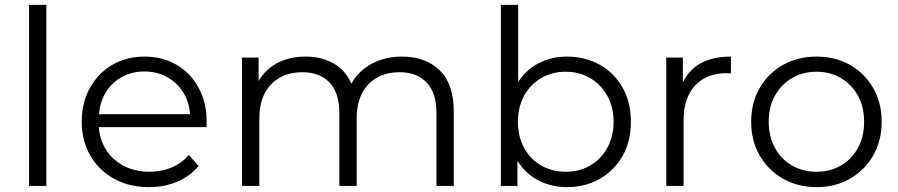

<svg xmlns="http://www.w3.org/2000/svg" viewBox="-20 -762 3680 787"><path d="M99 0V-742H170V0Z M591 5Q509 5 447 -29.5Q385 -64 350 -124.5Q315 -185 315 -263Q315 -341 348.5 -401.5Q382 -462 440 -496Q498 -530 572 -530Q646 -530 703.5 -496.5Q761 -463 794 -402.5Q827 -342 827 -263Q827 -258 826.5 -252.5Q826 -247 826 -241H385Q389 -187 416.5 -145.5Q444 -104 489.5 -81Q535 -58 593 -58Q641 -58 682.5 -75Q724 -92 754 -127L794 -81Q758 -39 706 -17Q654 5 591 5ZM386 -294H759Q755 -346 730 -385Q705 -424 664 -446.5Q623 -469 572 -469Q521 -469 480.5 -447Q440 -425 415 -385.5Q390 -346 386 -294Z M972 0V-526H1040V-430Q1068 -478 1117.5 -504Q1167 -530 1233 -530Q1298 -530 1347.5 -502Q1397 -474 1420 -419Q1448 -470 1502.5 -500Q1557 -530 1628 -530Q1724 -530 1782 -474Q1840 -418 1840 -305V0H1769V-298Q1769 -381 1729 -423.5Q1689 -466 1618 -466Q1537 -466 1489.5 -416Q1442 -366 1442 -276V0H1371V-298Q1371 -381 1331 -423.5Q1291 -466 1219 -466Q1139 -466 1091 -416Q1043 -366 1043 -276V0Z M2304 5Q2239 5 2186 -23Q2133 -51 2101 -103V0H2033V-742H2104V-426Q2137 -477 2189 -503.5Q2241 -530 2304 -530Q2379 -530 2438.5 -496.5Q2498 -463 2532 -403Q2566 -343 2566 -263Q2566 -183 2532 -123Q2498 -63 2438.5 -29Q2379 5 2304 5ZM2299 -58Q2355 -58 2399 -83.5Q2443 -109 2469 -155.5Q2495 -202 2495 -263Q2495 -324 2469 -370Q2443 -416 2399 -442Q2355 -468 2299 -468Q2243 -468 2198.5 -442Q2154 -416 2128.5 -370Q2103 -324 2103 -263Q2103 -202 2128.5 -155.5Q2154 -109 2198.5 -83.5Q2243 -58 2299 -58Z M2711 0V-526H2779V-424Q2830 -530 2976 -530V-461Q2971 -461 2967 -461.5Q2963 -462 2959 -462Q2876 -462 2829 -411.5Q2782 -361 2782 -268V0Z M3327 5Q3250 5 3189.5 -29.5Q3129 -64 3094 -124.5Q3059 -185 3059 -263Q3059 -341 3094 -401.5Q3129 -462 3189.5 -496Q3250 -530 3327 -530Q3404 -530 3464 -496Q3524 -462 3559 -401.5Q3594 -341 3594 -263Q3594 -185 3559 -124.5Q3524 -64 3464 -29.5Q3404 5 3327 5ZM3327 -58Q3383 -58 3427 -83.5Q3471 -109 3496.5 -155.5Q3522 -202 3522 -263Q3522 -324 3496.5 -370Q3471 -416 3427 -442Q3383 -468 3327 -468Q3271 -468 3226.5 -442Q3182 -416 3156.5 -370Q3131 -324 3131 -263Q3131 -202 3156.5 -155.5Q3182 -109 3226.5 -83.5Q3271 -58 3327 -58Z"/></svg>

Font: Montserrat
Style: Regular
Weight: 400
Designer: Julieta Ulanovsky
Foundry: Julieta Ulanovsky
Version: Version 9.000; ttfautohint (v1.8.4.7-5d5b)